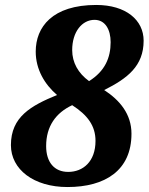

<svg xmlns="http://www.w3.org/2000/svg" viewBox="-20 -744 599 774"><path d="M252 10C404 10 510 -57 510 -205C510 -284 463 -340 400 -381C494 -428 559 -478 559 -580C559 -663 488 -724 368 -724C191 -724 124 -635 124 -536C124 -464 160 -404 210 -361C105 -318 24 -273 24 -159C24 -61 116 10 252 10ZM339 -417C295 -449 271 -492 271 -542C271 -616 311 -664 361 -664C404 -664 426 -625 426 -574C426 -511 403 -457 339 -417ZM255 -51C199 -51 166 -90 166 -155C166 -235 205 -289 271 -320C333 -280 365 -237 365 -176C365 -93 315 -51 255 -51Z"/></svg>

Font: Noto Serif Tamil SemiCondensed ExtraBold
Style: Italic
Weight: 800
Width: 4
Italic angle: -12°
Designer: Indian Type Foundry, Tom Grace, and the Monotype Design Team
Foundry: Monotype Imaging Inc.
Version: Version 2.003